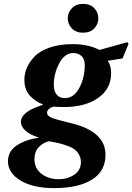

<svg xmlns="http://www.w3.org/2000/svg" viewBox="-20 -730 684 992"><path d="M409 -710Q446 -710 467 -688Q488 -666 488 -635Q488 -605 467 -583Q446 -561 409 -561Q373 -561 351.5 -583Q330 -605 330 -635Q330 -665 351.5 -687.5Q373 -710 409 -710ZM21 105Q21 50 68.5 20Q116 -10 179 -18V-20Q136 -33 112 -54.5Q88 -76 88 -100Q88 -143 162 -174Q175 -179 202 -189V-191Q165 -203 136 -234Q107 -265 106 -313Q105 -345 117 -375.5Q129 -406 156 -435.5Q183 -465 234.5 -483.5Q286 -502 355 -502Q436 -502 494 -472L638 -512L644 -503L613 -428L537 -416Q554 -391 554 -352Q554 -271 488 -224.5Q422 -178 315 -177Q280 -177 255 -179Q223 -168 223 -147Q224 -131 247 -121.5Q270 -112 345 -94Q525 -52 525 70Q525 155 454.5 198.5Q384 242 260 242Q153 242 88 204Q23 166 21 105ZM158 93Q159 142 195.5 169Q232 196 284 196Q329 196 364 172.5Q399 149 398 105Q397 78 381 57.5Q365 37 335.5 26Q306 15 285 10Q264 5 233 0Q208 4 183 27.5Q158 51 158 93ZM258 -291Q258 -260 272.5 -241.5Q287 -223 316 -223Q359 -223 387 -271Q418 -325 418 -395Q417 -428 399.5 -442Q382 -456 359 -456Q314 -456 286 -403Q258 -350 258 -291Z"/></svg>

Font: Lingua Franca
Style: Bold Italic
Weight: 700
Italic angle: -13°
Version: Version 1.19